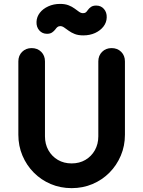

<svg xmlns="http://www.w3.org/2000/svg" viewBox="-20 -959 742 994"><path d="M350.8 15Q293 15 242.8 -6.2Q192.5 -27.5 155 -65.4Q117.5 -103.2 96.2 -153.5Q75 -203.8 75 -261.5V-641.2Q75 -671.2 94.5 -690.6Q114 -710 143.8 -710Q174 -710 193.4 -690.6Q212.8 -671.2 212.8 -641.2V-253.2Q212.8 -213 230.6 -181.2Q248.5 -149.5 279.6 -131.2Q310.8 -113 350.8 -113Q391 -113 422.1 -131.2Q453.2 -149.5 471.1 -181.2Q489 -213 489 -253.2V-641.2Q489 -671.2 508.5 -690.6Q528 -710 557.8 -710Q588 -710 607.4 -690.6Q626.8 -671.2 626.8 -641.2V-261.5Q626.8 -203.8 605.5 -153.5Q584.2 -103.2 546.8 -65.4Q509.2 -27.5 459 -6.2Q408.8 15 350.8 15ZM223.5 -784Q198.8 -784 183.4 -801.6Q168 -819.2 169 -845.8Q170 -871.8 186.1 -892.6Q202.2 -913.5 229.9 -926.1Q257.5 -938.8 290.8 -938.8Q317 -938.8 335.1 -931.6Q353.2 -924.5 366.2 -914.8Q379.2 -905 389.4 -897.9Q399.5 -890.8 409.5 -890.8Q419.2 -890.8 424.4 -895Q429.5 -899.2 435 -907.5Q441.5 -916.8 451.6 -923.5Q461.8 -930.2 478.2 -930.2Q502.8 -930.2 518.1 -912.6Q533.5 -895 532.5 -868.5Q531.8 -842.5 515.6 -821.6Q499.5 -800.8 472.4 -788.2Q445.2 -775.8 411.2 -775.8Q385.2 -775.8 367.1 -782.9Q349 -790 335.8 -799.8Q322.5 -809.5 312.2 -816.6Q302 -823.8 291.8 -823.8Q282.8 -823.5 277.4 -819.1Q272 -814.8 266.2 -806.5Q260 -798.2 249.9 -791.1Q239.8 -784 223.5 -784Z"/></svg>

Font: National Park
Style: Regular
Weight: 400
Designer: Andrea Herstowski, Ben Hoepner
Version: Version 1.009